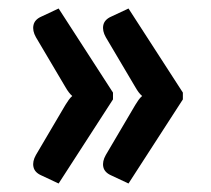

<svg xmlns="http://www.w3.org/2000/svg" viewBox="-20 -495 496 452"><path d="M56 -63ZM246 -277V-261L118 -63L77.5 -82Q61.5 -89 58.8 -102Q56 -115 64.5 -130L134 -248Q138 -254.5 141.8 -259.8Q145.5 -265 150 -269Q145.5 -273 141.8 -278Q138 -283 134 -290L64.5 -407.5Q56 -422.5 58.8 -435.8Q61.5 -449 77.5 -456L118 -475ZM410.5 -277V-261L282.5 -63L242 -82Q226 -89 223.2 -102Q220.5 -115 229 -130L298.5 -248Q302.5 -254.5 306.2 -259.8Q310 -265 314.5 -269Q310 -273 306.2 -278Q302.5 -283 298.5 -290L229 -407.5Q220.5 -422.5 223.2 -435.8Q226 -449 242 -456L282.5 -475Z"/></svg>

Font: Lato
Style: Bold
Weight: 700
Designer: Lukasz Dziedzic
Foundry: tyPoland Lukasz Dziedzic
Version: Version 2.007; 2014-02-27